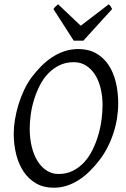

<svg xmlns="http://www.w3.org/2000/svg" viewBox="-20 -858 585 893"><path d="M457 -369.1Q457 -410.2 448.2 -446.5Q439.5 -482.9 422.4 -510Q405.3 -537.1 380.4 -553Q355.5 -568.8 323.2 -568.8Q286.1 -568.8 256.6 -554.4Q227.1 -540 204.1 -516.1Q181.2 -492.2 165 -460.4Q148.9 -428.7 138.4 -394.5Q127.9 -360.4 123 -325.4Q118.2 -290.5 118.2 -259.8Q118.2 -214.4 127.7 -175.5Q137.2 -136.7 154.8 -108.6Q172.4 -80.6 197 -64.7Q221.7 -48.8 252 -48.8Q289.6 -48.8 319.6 -64Q349.6 -79.1 372.3 -104.2Q395 -129.4 411.1 -162.4Q427.2 -195.3 437.5 -231Q447.8 -266.6 452.4 -302.5Q457 -338.4 457 -369.1ZM529.8 -377.9Q529.8 -343.3 524.2 -307.6Q518.6 -272 507.1 -237.3Q495.6 -202.6 478.8 -170.2Q461.9 -137.7 439.9 -109.9Q419.4 -83.5 396.2 -60.8Q373 -38.1 346.9 -21.2Q320.8 -4.4 291.7 5.4Q262.7 15.1 230 15.1Q183.1 15.1 148.2 -4.9Q113.3 -24.9 90.1 -59.3Q66.9 -93.8 55.4 -139.6Q43.9 -185.5 43.9 -236.8Q43.9 -267.6 49.6 -302Q55.2 -336.4 65.7 -370.8Q76.2 -405.3 91.3 -437.7Q106.4 -470.2 126 -497.1Q146.5 -524.4 170.2 -548.6Q193.8 -572.8 220.9 -590.8Q248 -608.9 278.8 -619.4Q309.6 -629.9 344.2 -629.9Q392.1 -629.9 427.2 -609.9Q462.4 -589.8 485.1 -555.4Q507.8 -521 518.8 -475.1Q529.8 -429.2 529.8 -377.9ZM367.7 -668.9H322.8L228.5 -815.9Q235.4 -825.2 239.3 -828.6Q243.2 -832 250.5 -837.9L355.5 -738.3L485.8 -837.9Q491.7 -832.5 494.4 -828.9Q497.1 -825.2 501.5 -815.9Z"/></svg>

Font: Gentium Plus Viet
Style: Italic
Weight: 400
Italic angle: -8°
Designer: J. Victor Gaultney, Annie Olsen, Iska Routamaa, Becca Hirsbrunner
Foundry: SIL International
Version: Version 5.000